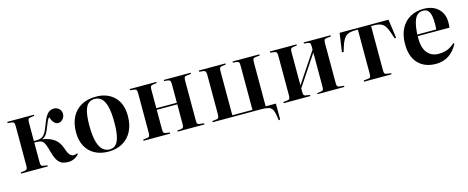

<svg xmlns="http://www.w3.org/2000/svg" viewBox="-37 -1117 4508 1851"><g transform="rotate(-15 2217.5 -191.5)"><path d="M512 10Q483 10 457 1.5Q431 -7 409.5 -36.5Q388 -66 372 -126Q359 -175 349 -201Q339 -227 327.5 -237.5Q316 -248 299 -252Q286 -254 271 -255Q256 -256 243 -256V-61Q243 -37 247.5 -28.5Q252 -20 266 -18L309 -11V0H43V-12L85 -17Q100 -19 105.5 -28Q111 -37 111 -63V-453Q111 -479 105.5 -488Q100 -497 85 -499L43 -504V-516H309V-505L266 -499Q252 -496 247.5 -487.5Q243 -479 243 -455V-271Q260 -271 274.5 -271.5Q289 -272 305 -276Q331 -281 350.5 -307Q370 -333 393 -396Q415 -458 441 -491Q467 -524 509 -524Q539 -524 560.5 -503.5Q582 -483 582 -453Q582 -422 561.5 -400Q541 -378 517 -378Q492 -378 474 -398.5Q456 -419 445 -455Q433 -445 423 -423.5Q413 -402 401 -370Q386 -328 369.5 -303.5Q353 -279 327 -268V-266Q390 -258 437 -227Q484 -196 507 -131Q526 -73 543.5 -56.5Q561 -40 580 -40Q589 -40 596 -42Q603 -44 614 -49L620 -40Q576 10 512 10Z M913 14Q836 14 778 -17Q720 -48 688.5 -106.5Q657 -165 657 -246Q657 -336 690.5 -399.5Q724 -463 785 -496.5Q846 -530 929 -530Q1043 -530 1112 -462.5Q1181 -395 1181 -271Q1181 -183 1148 -119Q1115 -55 1055 -20.5Q995 14 913 14ZM930 -4Q966 -4 990 -27Q1014 -50 1026.5 -103.5Q1039 -157 1039 -248Q1039 -346 1023.5 -404Q1008 -462 980 -487Q952 -512 912 -512Q875 -512 849.5 -490Q824 -468 811 -416Q798 -364 798 -276Q798 -176 814.5 -116Q831 -56 860.5 -30Q890 -4 930 -4Z M1265 0V-12L1307 -17Q1322 -19 1327.5 -28Q1333 -37 1333 -63V-453Q1333 -479 1327.5 -488Q1322 -497 1307 -499L1265 -504V-516H1531V-505L1488 -499Q1474 -496 1469.5 -487.5Q1465 -479 1465 -455V-271H1670V-458Q1670 -481 1664.5 -490Q1659 -499 1642 -501L1605 -505V-516H1873V-504L1832 -500Q1813 -498 1807.5 -490Q1802 -482 1802 -458V-58Q1802 -34 1807.5 -26Q1813 -18 1832 -16L1873 -12V0H1605V-11L1642 -15Q1659 -17 1664.5 -26Q1670 -35 1670 -58V-255H1465V-61Q1465 -37 1469.5 -28.5Q1474 -20 1488 -18L1531 -11V0Z M2575 147 2568 97Q2561 57 2549 36Q2537 15 2511.5 7.5Q2486 0 2438 0H1955V-12L1997 -17Q2012 -19 2017.5 -28Q2023 -37 2023 -63V-453Q2023 -479 2017.5 -488Q2012 -497 1997 -499L1955 -504V-516H2221V-505L2178 -499Q2164 -496 2159.5 -487.5Q2155 -479 2155 -455V-16H2356V-458Q2356 -481 2351 -490Q2346 -499 2328 -501L2291 -505V-516H2559V-504L2519 -500Q2500 -498 2494 -490Q2488 -482 2488 -458V-16H2590V143Z M2664 0V-12L2706 -17Q2721 -19 2726.5 -28Q2732 -37 2732 -63V-453Q2732 -479 2726.5 -488Q2721 -497 2706 -499L2664 -504V-516H2930V-505L2887 -499Q2873 -496 2868.5 -487.5Q2864 -479 2864 -455V-124L3066 -427V-458Q3066 -481 3061 -490Q3056 -499 3039 -501L3001 -505V-516H3269V-504L3229 -500Q3210 -498 3204 -490Q3198 -482 3198 -458V-58Q3198 -34 3204 -26Q3210 -18 3229 -16L3269 -12V0H3001V-11L3039 -15Q3056 -17 3061 -26Q3066 -35 3066 -58V-398L2864 -94V-61Q2864 -37 2868.5 -28.5Q2873 -20 2887 -18L2930 -11V0Z M3466 0V-12L3513 -17Q3527 -18 3532.5 -27.5Q3538 -37 3538 -63V-500H3508Q3443 -500 3414.5 -472Q3386 -444 3367 -384L3349 -326L3333 -330L3360 -516H3848L3874 -330L3859 -326L3840 -384Q3827 -424 3811 -450Q3795 -476 3768.5 -488Q3742 -500 3698 -500H3670V-61Q3670 -37 3674.5 -28.5Q3679 -20 3693 -18L3740 -11V0Z M4182 14Q4071 14 4006 -53Q3941 -120 3941 -247Q3941 -338 3974.5 -401.5Q4008 -465 4066.5 -497.5Q4125 -530 4200 -530Q4291 -530 4345 -479.5Q4399 -429 4399 -344Q4399 -330 4398.5 -317Q4398 -304 4396 -290H4079Q4075 -178 4117 -125.5Q4159 -73 4231 -73Q4273 -73 4311.5 -85Q4350 -97 4393 -136L4402 -129Q4328 14 4182 14ZM4079 -306H4268Q4269 -318 4270 -332Q4271 -346 4271 -361Q4271 -446 4252 -480Q4233 -514 4192 -514Q4159 -514 4135.5 -495Q4112 -476 4098 -431Q4084 -386 4079 -306Z"/></g></svg>

Font: Literata 72pt SemiBold
Style: Regular
Weight: 600
Designer: Latin by Veronika Burian and Jose Scaglione. Greek by Irene Vlachou. Cyrillic by Vera Evstafieva.
Foundry: TypeTogether
Version: Version 3.002